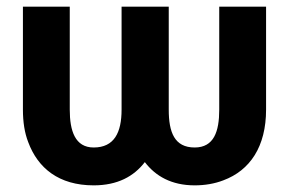

<svg xmlns="http://www.w3.org/2000/svg" viewBox="-20 -548 860 578"><path d="M566 -104C505 -104 488 -150 488 -218V-528H346V-218C346 -149 324 -104 262 -104C206 -104 190 -154 190 -218V-528H49V-218C49 -181 54 -148 65 -120C94 -42 157 10 262 10C334 10 383 -17 416 -60C448 -18 496 10 566 10C597 10 626 5 652 -5C733 -35 781 -107 781 -218V-528H640V-218C640 -152 624 -104 566 -104Z"/></svg>

Font: Asimov
Style: Regular
Weight: 500
Designer: Google
Version: Version 2.000980; 2014